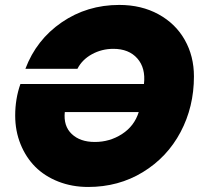

<svg xmlns="http://www.w3.org/2000/svg" viewBox="-20 -742 816 771"><path d="M360.8 -171.9Q420.9 -171.9 470.2 -203.9Q519.5 -235.8 537.1 -292H240.2Q234.4 -235.8 268.1 -203.9Q301.8 -171.9 360.8 -171.9ZM334 8.8Q269.5 8.8 214.6 -12.7Q159.7 -34.2 121.8 -72Q84 -109.9 62.5 -163.1Q41 -216.3 41 -277.8Q41 -345.2 62 -404.8H558.1Q565.4 -468.8 531.5 -507.3Q497.6 -545.9 435.1 -545.9Q388.7 -545.9 349.1 -524.2Q309.6 -502.4 291 -465.8H82Q126 -582.5 227.8 -652.3Q329.6 -722.2 459 -722.2Q547.9 -722.2 616.5 -684.6Q685.1 -647 721.9 -581.8Q758.8 -516.6 758.8 -435.1Q758.8 -313 705.1 -211.7Q651.4 -110.4 553.7 -50.8Q456.1 8.8 334 8.8Z"/></svg>

Font: Poppins ExtraBold
Style: Italic
Weight: 800
Italic angle: -10°
Designer: Ninad Kale (Devanagari), Jonny Pinhorn (Latin)
Foundry: Indian Type Foundry
Version: Version 3.200;PS 1.000;hotconv 16.6.54;makeotf.lib2.5.65590